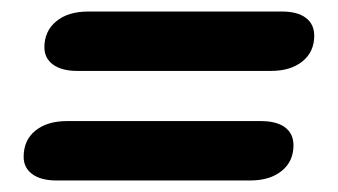

<svg xmlns="http://www.w3.org/2000/svg" viewBox="-20 -412 586 333"><path d="M57 -330Q57 -358 77.5 -375Q98 -392 133 -392H469Q496 -392 510.5 -381Q525 -370 525 -350Q525 -322 504.5 -305.5Q484 -289 450 -289H114Q87 -289 72 -300Q57 -311 57 -330ZM21 -140Q21 -169 41.5 -185.5Q62 -202 96 -202H432Q460 -202 474.5 -191Q489 -180 489 -160Q489 -132 468.5 -115.5Q448 -99 414 -99H78Q51 -99 36 -110Q21 -121 21 -140Z"/></svg>

Font: Kodchasan
Style: Bold Italic
Weight: 700
Italic angle: -10°
Version: Version 1.000; ttfautohint (v1.6)